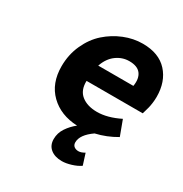

<svg xmlns="http://www.w3.org/2000/svg" viewBox="-170 -651 941 989"><g transform="rotate(30 300.0 -156.5)"><path d="M574.2 -211.9H240.2Q238.3 -155.8 273.2 -127.9Q308.1 -100.1 366.2 -100.1Q427.7 -100.1 500 -136.2L533.2 -46.9Q475.6 -12.7 411.1 2Q348.1 45.9 348.1 90.8Q348.1 106.9 358.6 115Q369.1 123 384.8 123Q400.4 123 420.9 110.8L441.9 176.8Q420.9 191.4 390.4 200.7Q359.9 210 335.9 210Q293.9 210 268.6 189.5Q243.2 168.9 243.2 131.8Q243.2 95.7 263.7 65.2Q284.2 34.7 313 12.2Q213.4 7.8 152.1 -52Q90.8 -111.8 90.8 -212.9Q90.8 -282.2 117.9 -341.8Q145 -401.4 188.7 -440.2Q232.4 -479 286.6 -501Q340.8 -522.9 396 -522.9Q492.2 -522.9 543.2 -467Q594.2 -411.1 594.2 -320.8Q594.2 -302.2 591.6 -283.2Q588.9 -264.2 586.2 -253.9Q583.5 -243.7 579.1 -228.5Q574.7 -213.4 574.2 -211.9ZM380.9 -410.2Q339.4 -410.2 304.7 -384.8Q270 -359.4 252.9 -310.1H461.9Q469.7 -356.9 449.7 -383.5Q429.7 -410.2 380.9 -410.2Z"/></g></svg>

Font: Office Code Pro D Bold Italic
Style: Regular
Weight: 700
Italic angle: -9°
Designer: Nathan Rutzky & Paul D. Hunt
Foundry: Adobe Systems Incorporated
Version: Version 1.004;PS 001.004;hotconv 1.0.70;makeotf.lib2.5.58329